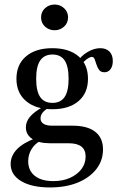

<svg xmlns="http://www.w3.org/2000/svg" viewBox="-20 -642 545 855"><path d="M202.4 192.7Q121 192.7 74.2 164.5Q27.4 136.3 27.4 88.7Q27.4 51.6 55.6 22.6Q83.9 -6.5 138.7 -26.6L158.9 -13.7Q134.7 -1.6 120.2 22.6Q105.6 46.8 105.6 75.8Q105.6 117.7 135.1 141.1Q164.5 164.5 217.7 164.5Q259.7 164.5 291.9 150Q324.2 135.5 342.7 110.9Q361.3 86.3 361.3 54.8Q361.3 25.8 342.7 10.9Q324.2 -4 286.3 -4H203.2Q153.2 -4 124.2 -23Q95.2 -41.9 95.2 -75Q95.2 -100 113.3 -121.8Q131.5 -143.5 167.7 -163.7L192.7 -159.7Q175.8 -149.2 168.1 -138.3Q160.5 -127.4 160.5 -114.5Q160.5 -99.2 173.8 -90.7Q187.1 -82.3 212.1 -82.3H303.2Q369.4 -82.3 404 -55.2Q438.7 -28.2 438.7 23.4Q438.7 73.4 408.5 111.7Q378.2 150 325.4 171.4Q272.6 192.7 202.4 192.7ZM212.9 -155.6Q138.7 -155.6 96 -191.9Q53.2 -228.2 53.2 -291.1Q53.2 -354.8 96 -391.1Q138.7 -427.4 212.9 -427.4Q287.1 -427.4 329.4 -391.5Q371.8 -355.6 371.8 -291.1Q371.8 -227.4 329.4 -191.5Q287.1 -155.6 212.9 -155.6ZM213.7 -183.9Q250 -183.9 267.7 -210.1Q285.5 -236.3 285.5 -291.1Q285.5 -346.8 267.7 -373Q250 -399.2 213.7 -399.2Q177.4 -399.2 159.3 -373Q141.1 -346.8 141.1 -291.1Q141.1 -236.3 158.9 -210.1Q176.6 -183.9 213.7 -183.9ZM445.2 -320.2Q429 -320.2 421.4 -330.6Q413.7 -341.1 409.7 -354.4Q405.6 -367.7 401.6 -378.2Q397.6 -388.7 388.7 -388.7Q383.9 -388.7 374.2 -383.5Q364.5 -378.2 354.8 -368.5Q345.2 -358.9 337.1 -345.2L324.2 -366.1Q340.3 -392.7 369.4 -410.1Q398.4 -427.4 426.6 -427.4Q452.4 -427.4 467.3 -412.5Q482.3 -397.6 482.3 -370.2Q482.3 -347.6 472.2 -333.9Q462.1 -320.2 445.2 -320.2ZM223.4 -507.3Q198.4 -507.3 180.6 -523.4Q162.9 -539.5 162.9 -564.5Q162.9 -589.5 180.6 -605.6Q198.4 -621.8 223.4 -621.8Q247.6 -621.8 265.3 -605.6Q283.1 -589.5 283.1 -564.5Q283.1 -539.5 265.3 -523.4Q247.6 -507.3 223.4 -507.3Z"/></svg>

Font: Playfair 5pt SemiExpanded Light Medium
Style: Regular
Weight: 500
Version: Version 2.203